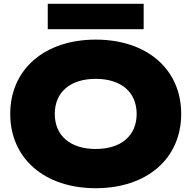

<svg xmlns="http://www.w3.org/2000/svg" viewBox="-20 -976 1010 1013"><path d="M485 17C756 17 936 -140 936 -375C936 -610 756 -767 485 -767C215 -767 34 -610 34 -375C34 -140 215 17 485 17ZM485 -190C351 -190 269 -260 269 -375C269 -490 351 -560 485 -560C619 -560 701 -490 701 -375C701 -260 619 -190 485 -190ZM738 -822V-956H232V-822Z"/></svg>

Font: Bounded ExtBd
Style: Regular
Weight: 800
Designer: Vlad Churkin
Version: Version 3.0